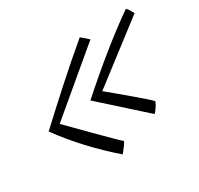

<svg xmlns="http://www.w3.org/2000/svg" viewBox="-125 -721 907 875"><g transform="rotate(-30 328.0 -284.0)"><path d="M631 -567.5Q639.5 -559.5 646 -547.5Q652.5 -535.5 655.5 -530.5L350 -296Q375.5 -275 404.8 -250.8Q434 -226.5 461.2 -203.2Q488.5 -180 508.8 -162.2Q529 -144.5 536.5 -136Q533 -124 521.5 -107.2Q510 -90.5 504.5 -86.5L282 -286.5Q375 -369.5 464.8 -442Q554.5 -514.5 631 -567.5ZM384 -560Q390.5 -554.5 402.2 -544.5Q414 -534.5 421.5 -527.5L107.5 -264Q139.5 -231.5 175 -195.5Q210.5 -159.5 242.5 -127.5Q274.5 -95.5 296.2 -74.2Q318 -53 322.5 -50Q318.5 -41 310 -29.5Q301.5 -18 294.2 -9.2Q287 -0.5 286.5 0Q219 -58.5 158.2 -123.8Q97.5 -189 46.5 -259Q125 -332 210.8 -409.5Q296.5 -487 384 -560Z"/></g></svg>

Font: Grandstander ExtraLight
Style: Italic
Weight: 200
Italic angle: -15°
Designer: Tyler Finck
Foundry: Etcetera Type Co
Version: Version 1.200; ttfautohint (v1.8.3)